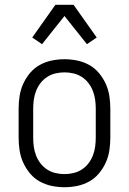

<svg xmlns="http://www.w3.org/2000/svg" viewBox="-20 -776 540 804"><path d="M250 8Q223 8 196.5 2.5Q170 -3 146.5 -16Q123 -29 105.5 -50Q88 -71 77 -95.5Q66 -120 62 -146.5Q58 -173 58 -200V-320Q58 -347 62 -373.5Q66 -400 77 -424.5Q88 -449 105.5 -470Q123 -491 146.5 -504Q170 -517 196.5 -522.5Q223 -528 250 -528Q277 -528 303.5 -522.5Q330 -517 353.5 -504Q377 -491 394.5 -470Q412 -449 423 -424.5Q434 -400 438 -373.5Q442 -347 442 -320V-200Q442 -173 438 -146.5Q434 -120 423 -95.5Q412 -71 394.5 -50Q377 -29 353.5 -16Q330 -3 303.5 2.5Q277 8 250 8ZM250 -47Q269 -47 288 -51.5Q307 -56 323 -66.5Q339 -77 350.5 -92Q362 -107 369 -125Q376 -143 378.5 -162Q381 -181 381 -200V-320Q381 -339 378.5 -358Q376 -377 369 -395Q362 -413 350.5 -428Q339 -443 323 -453.5Q307 -464 288 -468.5Q269 -473 250 -473Q231 -473 212 -468.5Q193 -464 177 -453.5Q161 -443 149.5 -428Q138 -413 131 -395Q124 -377 121.5 -358Q119 -339 119 -320V-200Q119 -181 121.5 -162Q124 -143 131 -125Q138 -107 149.5 -92Q161 -77 177 -66.5Q193 -56 212 -51.5Q231 -47 250 -47ZM156 -591 115 -619 212 -756H288L385 -619L344 -591L250 -709Z"/></svg>

Font: Iosevka Term Curly Light
Style: Regular
Weight: 300
Designer: Belleve Invis
Foundry: Belleve Invis
Version: Version 32.3.0